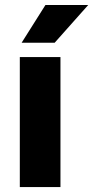

<svg xmlns="http://www.w3.org/2000/svg" viewBox="-20 -760 378 780"><path d="M225.6 -528.3V0H60.5V-528.3ZM67.9 -586.4 164.6 -739.7H338.4L202.1 -586.4Z"/></svg>

Font: Vazirmatn FD Black
Style: Regular
Weight: 900
Designer: Saber Rastikerdar
Foundry: Saber Rastikerdar
Version: Version 33.003